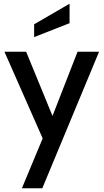

<svg xmlns="http://www.w3.org/2000/svg" viewBox="-20 -773 559 1035"><path d="M210 -27 4 -494H121L263 -148L398 -494H514L208 242H98ZM164 -642 355 -753V-648L164 -573Z"/></svg>

Font: Cabin Medium
Style: Regular
Weight: 500
Designer: Pablo Impallari
Foundry: Pablo Impallari. http://www.impallari.com Igino Marini. http://www.ikern.com
Version: Version 2.200